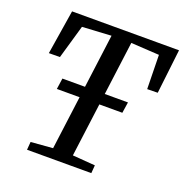

<svg xmlns="http://www.w3.org/2000/svg" viewBox="-132 -862 941 981"><g transform="rotate(20 338.0 -371.5)"><path d="M120 0 123.5 -43.5 242.5 -53 326.5 -695 169 -686 116 -502.5 56 -502 94.5 -743H676L648 -502L591 -501L587.5 -686L434 -695L350 -53L473 -43.5L469.5 0ZM522 -403.5 513 -344H157L165.5 -403.5Z"/></g></svg>

Font: Merriweather
Style: Italic
Weight: 400
Italic angle: -7.8°
Designer: Eben Sorkin
Foundry: Eben Sorkin
Version: Version 2.100